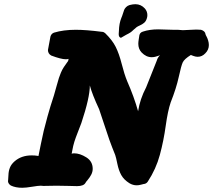

<svg xmlns="http://www.w3.org/2000/svg" viewBox="-20 -889 1009 909"><path d="M576.2 -723.6 552.7 -710Q542 -711.9 542 -727.5Q542 -730.5 542.5 -735.4Q543 -740.2 543 -743.2Q543.9 -778.3 554.7 -804.7Q557.6 -810.5 561.5 -823.2Q565.4 -835.9 567.9 -842.3Q570.3 -848.6 577.1 -855.5Q584 -862.3 593.8 -865.2Q601.6 -867.2 608.4 -868.2Q615.2 -869.1 621.1 -869.1Q647.5 -869.1 666 -848.6Q677.7 -835 677.7 -817.4Q677.7 -808.6 674.8 -800.8Q670.9 -788.1 662.1 -780.8Q653.3 -773.4 642.1 -768.6Q630.9 -763.7 626 -759.8Q618.2 -753.9 611.3 -747.1Q604.5 -740.2 598.1 -735.8Q591.8 -731.4 576.2 -723.6ZM331.1 -163.1Q358.4 -163.1 388.7 -144Q418.9 -125 418.9 -89.8Q418.9 -75.2 411.6 -61.5Q404.3 -47.9 395 -37.1Q385.7 -26.4 384.8 -23.4Q376 -7.8 344.7 -7.8Q337.9 -7.8 305.7 -8.8Q273.4 -9.8 247.1 -9.8Q210.9 -9.8 189.5 -8.8H184.6Q180.7 -9.8 172.9 -9.8Q161.1 -9.8 131.8 -4.9Q102.5 0 85 0Q53.7 0 31.2 -10.7Q14.6 -21.5 18.6 -38.1Q19.5 -42 20 -60.5Q20.5 -79.1 26.9 -95.2Q33.2 -111.3 48.8 -125Q81.1 -153.3 129.9 -153.3Q136.7 -153.3 144.5 -152.8Q152.3 -152.3 156.7 -151.4Q161.1 -150.4 162.1 -150.4Q165 -165 173.3 -206.1Q181.6 -247.1 187 -269.5Q192.4 -292 205.1 -338.4Q217.8 -384.8 235.4 -437.5Q241.2 -458 248.5 -483.9Q255.9 -509.8 258.8 -519.5Q261.7 -529.3 268.1 -544.4Q274.4 -559.6 282.2 -571.3Q290 -583 302.7 -600.6L304.7 -610.4Q298.8 -608.4 292 -608.4Q269.5 -608.4 222.7 -626Q207 -634.8 207 -652.3L218.8 -715.8Q222.7 -729.5 235.4 -734.4Q280.3 -748 338.9 -748Q386.7 -748 462.9 -738.3Q470.7 -738.3 477.5 -732.4Q511.7 -699.2 527.8 -667Q543.9 -634.8 556.2 -586.4Q568.4 -538.1 582 -504.9Q614.3 -431.6 633.8 -362.3Q642.6 -419.9 671.9 -475.6Q720.7 -597.7 721.7 -600.6Q724.6 -611.3 730 -618.7Q735.4 -626 736.8 -626Q738.3 -626 736.3 -627Q735.4 -627 729 -624.5Q722.7 -622.1 714.4 -620.1Q706.1 -618.2 698.2 -618.2Q671.9 -618.2 650.4 -640.6Q634.8 -657.2 634.8 -681.6Q634.8 -690.4 636.7 -701.7Q638.7 -712.9 638.7 -714.8Q639.6 -734.4 656.2 -739.3Q688.5 -750 728.5 -750Q740.2 -750 763.2 -749Q786.1 -748 798.8 -748H821.3Q838.9 -746.1 845.7 -746.1Q856.4 -746.1 877.4 -747.6Q898.4 -749 909.2 -749Q923.8 -749 931.6 -748Q951.2 -742.2 953.1 -726.6Q953.1 -724.6 957.5 -716.8Q961.9 -709 965.3 -697.8Q968.8 -686.5 968.8 -675.8Q968.8 -653.3 952.1 -636.7Q936.5 -620.1 916 -620.1Q911.1 -620.1 906.2 -621.1Q901.4 -622.1 897.5 -623.5Q893.6 -625 890.6 -626Q887.7 -627 885.7 -627.9L883.8 -628.9Q852.5 -609.4 845.2 -593.8Q837.9 -578.1 826.2 -524.4Q814.5 -470.7 788.1 -404.3Q774.4 -364.3 764.6 -293.5Q754.9 -222.7 736.8 -155.8Q718.8 -88.9 679.7 -29.3Q672.9 -18.6 659.2 -17.6Q658.2 -17.6 647.5 -14.6Q636.7 -11.7 627 -11.7Q609.4 -11.7 592.8 -21.5Q566.4 -38.1 554.2 -60.1Q542 -82 535.6 -113.3Q529.3 -144.5 525.4 -155.3Q509.8 -193.4 497.6 -227.5Q485.4 -261.7 472.2 -303.2Q459 -344.7 449.2 -372.1Q416 -443.4 405.3 -484.4Q405.3 -426.8 365.2 -306.6Q358.4 -288.1 348.1 -262.2Q337.9 -236.3 332 -217.8Q326.2 -199.2 322.3 -176.8Q319.3 -164.1 319.3 -161.1Q323.2 -163.1 331.1 -163.1Z"/></svg>

Font: Essays1743
Style: BoldItalic
Weight: 700
Italic angle: -10°
Designer: Based on the typeface in a 1743 English translation of the essays of Montaigne.  PostScript/TrueType font designed by Jo
Version: Version 002.100